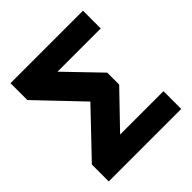

<svg xmlns="http://www.w3.org/2000/svg" viewBox="-229 -874 1223 1223"><g transform="rotate(-45 382.0 -262.5)"><path d="M55 180V28L362 -294V-231L55 -553V-705H708V-545H276L277 -588L538 -317V-209L276 63L275 20H708V180Z"/></g></svg>

Font: Nunito Sans 7pt Expanded Black
Style: Regular
Weight: 900
Width: 7
Designer: Vernon Adams
Foundry: Vernon Adams
Version: Version 3.101;gftools[0.9.27]